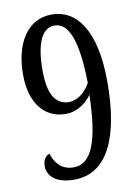

<svg xmlns="http://www.w3.org/2000/svg" viewBox="-84 -780 609 847"><g transform="rotate(-10 221.0 -356.5)"><path d="M180 11C335 11 398 -153 398 -388C398 -626 315 -724 207 -724C98 -724 37 -624 37 -484C37 -352 102 -281 193 -281C248 -281 291 -317 310 -347C305 -141 268 -43 187 -43C130 -43 105 -80 91 -121C71 -114 61 -95 61 -70C61 -30 93 11 180 11ZM215 -330C153 -333 125 -384 125 -488C125 -607 154 -674 211 -674C273 -674 309 -593 312 -399C296 -372 269 -333 215 -330Z"/></g></svg>

Font: Noto Serif Lao ExtCond
Style: Regular
Weight: 400
Width: 2
Designer: Monotype Design Team
Foundry: Monotype Imaging Inc.
Version: Version 2.004